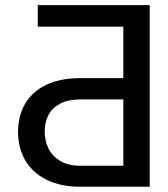

<svg xmlns="http://www.w3.org/2000/svg" viewBox="-20 -712 640 732"><path d="M48.8 -209Q48.8 -271.5 76.7 -317.9Q104.5 -364.3 157.7 -389.2Q210.9 -414.1 286.1 -414.1H450.2V-610.4H124V-692.4H550.8V0H286.1Q211.9 0 158.2 -26.4Q104.5 -52.7 76.7 -100.1Q48.8 -147.5 48.8 -209ZM450.2 -333H286.1Q240.2 -333 209.5 -316.9Q178.7 -300.8 164.6 -273.4Q150.4 -246.1 150.4 -210.9Q150.4 -174.8 165 -145.5Q179.7 -116.2 210 -98.1Q240.2 -80.1 286.1 -80.1H450.2Z"/></svg>

Font: WEMIX Pretendard Variable
Style: Regular
Weight: 400
Designer: Base glyphs from Inter by Rasmus Andersson; Hangeul glyphs from Noto Sans CJK(Source Han Sans) by Jang Soo-young and Kan
Foundry: Kil Hyung-jin
Version: Version 1.000;Glyphs 3.2 (3208)